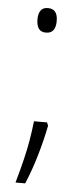

<svg xmlns="http://www.w3.org/2000/svg" viewBox="-50 -564 297 723"><g transform="rotate(5 98.0 -202.5)"><path d="M65.9 -489.3Q65.9 -510.3 74.2 -522.7Q82.5 -535.2 102.1 -535.2Q138.7 -535.2 138.7 -489.3Q138.7 -442.4 102.1 -442.4Q83 -442.4 74.5 -454.8Q65.9 -467.3 65.9 -489.3ZM135.7 -106 140.6 -93.8Q130.4 -41 113.3 17.8Q96.2 76.7 73.7 129.9H37.1Q51.8 78.6 61 39.8Q70.3 1 76.2 -33.4Q82 -67.9 86.4 -106Z"/></g></svg>

Font: Open Sans Condensed Light
Style: Regular
Weight: 300
Width: 3
Designer: Monotype Design Team
Foundry: Monotype Imaging Inc.
Version: Version 3.003; ttfautohint (v1.8.4)